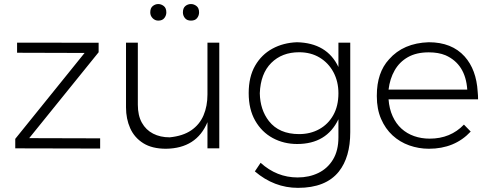

<svg xmlns="http://www.w3.org/2000/svg" viewBox="-20 -734 2428 950"><path d="M475.5 1 55.5 0V-47L398.5 -472L64.5 -473V-523L468 -522.5V-475.5L124.5 -50.5L475.5 -49.5Z M801.5 2Q732.5 2 688.8 -25.5Q645 -53 624.2 -99.5Q603.5 -146 603.5 -202.5V-523H662V-216Q662 -162.5 682 -126.8Q702 -91 737.5 -72.8Q773 -54.5 819.5 -54.5Q885 -61 926.2 -89.2Q967.5 -117.5 987 -163.2Q1006.5 -209 1006.5 -266.5V-523H1065V0H1006.5V-129.5Q952.5 0 801.5 2ZM763 -632Q747 -632 735.2 -644Q723.5 -656 723.5 -672.5Q723.5 -694.5 736 -704.2Q748.5 -714 763 -714Q777.5 -714 790.2 -704.2Q803 -694.5 803 -672.5Q803 -657.5 793.2 -644.8Q783.5 -632 763 -632ZM925 -632Q905 -632 895 -644.5Q885 -657 885 -672.5Q885 -694 897 -704Q909 -714 925 -714Q939.5 -714 952.2 -704.2Q965 -694.5 965 -672.5Q965 -657 955.2 -644.5Q945.5 -632 925 -632Z M1454.5 195.5Q1336.5 195.5 1241 114L1269.5 71.5Q1349.5 144 1452.5 144Q1509.5 144 1555.2 121.8Q1601 99.5 1627.8 55.2Q1654.5 11 1654.5 -54.5V-144Q1596 -21.5 1450.5 -21.5Q1384 -21.5 1329.5 -51Q1275 -80.5 1242.8 -136.8Q1210.5 -193 1210.5 -273.5Q1210.5 -353.5 1242.2 -408.8Q1274 -464 1327.8 -493.2Q1381.5 -522.5 1449.5 -525Q1598 -521.5 1654.5 -402.5V-523H1713V-80Q1713 44 1656.5 115Q1592 195.5 1454.5 195.5ZM1460 -70.5Q1515.5 -70.5 1559.5 -94.8Q1603.5 -119 1629 -164.2Q1654.5 -209.5 1654.5 -272.5Q1654.5 -330.5 1630 -376.5Q1605.5 -422.5 1561.8 -449Q1518 -475.5 1460 -475.5Q1375 -475.5 1322 -422.5Q1269 -369.5 1265.5 -272.5Q1267 -191 1310.5 -135Q1361 -70.5 1460 -70.5Z M2102 2Q2052 2 2005.2 -14.5Q1958.5 -31 1922.5 -64Q1886.5 -97 1865.5 -145.8Q1844.5 -194.5 1844.5 -257V-261.5Q1844.5 -375 1905 -440.5Q1975.5 -521 2101.5 -525Q2215.5 -525 2279 -454.5Q2337 -389.5 2343.5 -280.5Q2345.5 -261.5 2345.5 -242.5H1902.5Q1906 -195.5 1922.8 -158.8Q1939.5 -122 1966.5 -97.5Q1993.5 -73 2029.2 -60.5Q2065 -48 2106 -48Q2209 -48 2275.5 -117.5L2309 -83Q2229.5 2 2102 2ZM2292 -290.5Q2283.5 -416.5 2184.5 -460.5Q2149.5 -475 2101.5 -475Q2040 -475 1998.2 -451.2Q1956.5 -427.5 1932.8 -386Q1909 -344.5 1902.5 -290.5Z"/></svg>

Font: Argentum Novus Light
Style: Regular
Weight: 300
Designer: Julieta Ulanovsky (font) & Cristiano Sobral (main changes)
Foundry: Julieta Ulanovsky (font) & Cristiano Sobral (main changes)
Version: Version 3.00;November 27, 2020;FontCreator 13.0.0.2655 64-bi